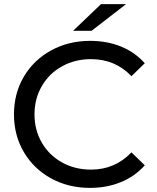

<svg xmlns="http://www.w3.org/2000/svg" viewBox="-20 -907 763 935"><path d="M48 -350Q48 -452 96 -533.5Q144 -615 229 -661.5Q314 -708 419 -708Q501 -708 569 -680.5Q637 -653 685 -599L620 -536Q541 -619 423 -619Q345 -619 282 -584Q219 -549 183.5 -487.5Q148 -426 148 -350Q148 -274 183.5 -212.5Q219 -151 282 -116Q345 -81 423 -81Q540 -81 620 -165L685 -102Q637 -48 568.5 -20Q500 8 418 8Q313 8 228.5 -38.5Q144 -85 96 -166.5Q48 -248 48 -350ZM472 -887H594L426 -757H336Z"/></svg>

Font: Montserrat Alternates Medium
Style: Regular
Weight: 500
Designer: Julieta Ulanovsky
Foundry: Julieta Ulanovsky
Version: Version 7.200